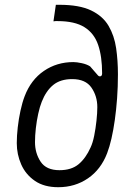

<svg xmlns="http://www.w3.org/2000/svg" viewBox="-20 -770 562 801"><path d="M223 11Q164 11 125.5 -15.5Q87 -42 68.5 -84Q50 -126 50 -173Q50 -203 54 -238.5Q58 -274 65.5 -308.5Q73 -343 83 -369Q109 -437 163 -474Q217 -511 286 -511Q300 -511 321 -506.5Q342 -502 356 -493L389 -455Q394 -450 400 -452Q406 -454 406 -464Q406 -534 389.5 -582.5Q373 -631 332.5 -656.5Q292 -682 220 -682Q216 -682 212 -682Q208 -682 203 -681L213 -750Q217 -750 220.5 -750Q224 -750 228 -750Q311 -750 360 -726.5Q409 -703 433 -662Q457 -621 464.5 -569Q472 -517 472 -460Q472 -408 468.5 -360Q465 -312 459 -269.5Q453 -227 445 -192Q437 -157 427 -131Q401 -63 347 -26Q293 11 223 11ZM228 -60Q278 -60 308 -85Q338 -110 358 -155Q367 -174 373 -204Q379 -234 382.5 -266.5Q386 -299 386 -323Q386 -369 361.5 -404.5Q337 -440 281 -440Q232 -440 202 -415.5Q172 -391 154 -345Q146 -325 139.5 -295.5Q133 -266 129.5 -235Q126 -204 126 -177Q126 -131 149.5 -95.5Q173 -60 228 -60Z"/></svg>

Font: Finlandica
Style: Italic
Weight: 400
Italic angle: -8°
Designer: Niklas Ekholm, Juho Hiilivirta, Jaakko Suomalainen
Foundry: Helsinki Type Studio
Version: Version 1.064